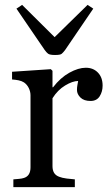

<svg xmlns="http://www.w3.org/2000/svg" viewBox="-20 -773 450 793"><path d="M403.8 -419.4Q403.8 -394.5 391.6 -375.2Q379.4 -356 354 -356Q326.7 -356 312.3 -370.1Q297.9 -384.3 297.9 -401.4Q297.9 -412.1 299.6 -420.9Q301.3 -429.7 302.7 -438.5Q279.8 -438.5 249 -419.9Q218.3 -401.4 196.8 -367.2V-86.9Q196.8 -69.8 203.4 -59.1Q210 -48.3 224.1 -43Q236.3 -38.1 255.6 -35.6Q274.9 -33.2 289.1 -32.2V0H35.2V-32.2Q46.4 -33.2 58.3 -34.2Q70.3 -35.2 79.1 -38.1Q92.8 -42.5 99.4 -53.5Q106 -64.5 106 -82V-379.4Q106 -394.5 98.9 -409.2Q91.8 -423.8 79.1 -432.6Q69.8 -438.5 57.1 -441.2Q44.4 -443.8 29.8 -444.8V-476.6L189.9 -487.3L196.8 -480.5V-412.6H199.2Q229.5 -452.1 266.6 -472.7Q303.7 -493.2 334.5 -493.2Q365.2 -493.2 384.5 -473.1Q403.8 -453.1 403.8 -419.4ZM365.2 -737.3 248.5 -565.9Q240.2 -555.2 234.4 -550.5Q228.5 -545.9 207.5 -545.9Q185.5 -545.9 178.5 -551.3Q171.4 -556.6 163.6 -567.9L47.9 -737.3L71.3 -752.9L205.6 -619.6L341.8 -752.9Z"/></svg>

Font: UniBurma_GGSerif
Style: Book
Weight: 400
Designer: Victor San Kho Lin (for Burmese only and related typography optimization with it)
Foundry: http://www.unimm.org
Version: 2.0